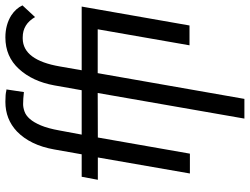

<svg xmlns="http://www.w3.org/2000/svg" viewBox="-130 -612 950 731"><g transform="rotate(-90 345.5 -246.0)"><path d="M335 209H260L357.5 -349.5L188 -349L126.5 1.5H51L112 -349H27L38.5 -410.5H124L142.5 -515Q158.5 -606 211 -657Q257.5 -701 324 -701Q353.5 -701 365.5 -697.5L371 -697L361 -630.5Q334.5 -633.5 315 -633.5Q302 -633.5 287 -628.2Q272 -623 258.8 -608Q245.5 -593 234 -565.8Q222.5 -538.5 214.8 -495.2Q207 -452 199 -410.5H368L386.5 -515Q401.5 -597.5 448.8 -649.2Q496 -701 569 -701Q617 -701 653 -678.5Q679.5 -661 691 -636L646.5 -588Q619.5 -635 569.5 -635H564Q482.5 -633.5 458.5 -493.5L444 -410.5H686.5L614.5 0H539L600 -349.5H433Z"/></g></svg>

Font: Lucymar Sans
Style: Italic
Weight: 400
Italic angle: -10°
Foundry: The League of Moveable Type (original font) / Main changes by Cristiano Sobral with portions from Mirco Monsees
Version: Version 2.00;August 30, 2020;FontCreator 13.0.0.2681 64-bit